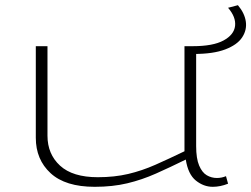

<svg xmlns="http://www.w3.org/2000/svg" viewBox="-20 -710 968 740"><path d="M345 10Q232 10 175 -42.5Q118 -95 118 -179V-532H163V-187Q163 -116 211.5 -71.5Q260 -27 357 -27Q421 -27 474 -39.5Q527 -52 579 -75Q631 -98 691 -127V-532H736V-147Q736 -99 747.5 -72Q759 -45 777 -34.5Q795 -24 816 -24Q834 -24 851 -31L859 -2Q829 10 800 10Q765 10 735 -14Q705 -38 696 -95Q635 -65 581 -41Q527 -17 470.5 -3.5Q414 10 345 10ZM713 -502V-532H723Q801 -532 841.5 -554Q882 -576 886 -610Q890 -644 859 -680L897 -690Q923 -659 927.5 -626.5Q932 -594 913 -565.5Q894 -537 848 -519.5Q802 -502 727 -502Z"/></svg>

Font: Georama ExtraExtended ExtraLight
Style: Regular
Weight: 200
Width: 8
Designer: Jean-Baptiste Levee
Foundry: Production Type
Version: Version 1.000